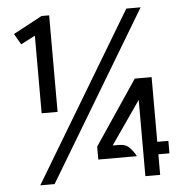

<svg xmlns="http://www.w3.org/2000/svg" viewBox="-52 -778 802 828"><g transform="rotate(-5 349.0 -363.5)"><path d="M89 0 525 -727H587L151 0ZM122 -309V-645L60 -613L33 -660L158 -727H191V-309ZM544 0V-330L415 -144H443Q473 -144 490.2 -124.5Q507.5 -105 515 -89H348V-145L535 -423H608V-143H656V-89H608V0Z"/></g></svg>

Font: Expletus Sans
Style: Regular
Weight: 400
Designer: Jasper de Waard
Foundry: Designtown
Version: Version 7.500